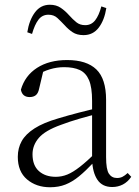

<svg xmlns="http://www.w3.org/2000/svg" viewBox="-20 -775 586 809"><path d="M191 14Q133 14 94 -19Q55 -52 55 -114Q55 -151 71.5 -180.5Q88 -210 125.5 -234Q163 -258 225 -276Q268 -289 312.5 -300.5Q357 -312 397 -321V-297Q357 -287 315.5 -275Q274 -263 237 -249Q170 -225 143.5 -194Q117 -163 117 -125Q117 -78 144 -54Q171 -30 215 -30Q240 -30 263.5 -39.5Q287 -49 316.5 -72Q346 -95 386 -134L392 -89H373Q341 -55 313 -32Q285 -9 256 2.5Q227 14 191 14ZM453 13Q411 13 390.5 -17.5Q370 -48 368 -102V-106V-350Q368 -407 355 -437.5Q342 -468 316 -480Q290 -492 250 -492Q220 -492 190 -483Q160 -474 128 -454L164 -482L145 -402Q141 -382 131 -374Q121 -366 105 -366Q74 -366 68 -397Q85 -456 136 -489Q187 -522 263 -522Q345 -522 386 -482.5Q427 -443 427 -354V-113Q427 -61 439 -43Q451 -25 473 -25Q486 -25 496 -30Q506 -35 518 -46L533 -30Q518 -8 497.5 2.5Q477 13 453 13ZM95 -639Q103 -690 127 -722.5Q151 -755 190 -755Q217 -755 236 -742Q255 -729 270 -712Q287 -693 302 -681Q317 -669 339 -669Q365 -669 381 -689.5Q397 -710 407 -748L428 -741Q420 -690 396 -658.5Q372 -627 332 -627Q304 -627 285.5 -639.5Q267 -652 253 -668Q237 -685 222 -699Q207 -713 184 -713Q158 -713 142 -692Q126 -671 115 -632Z"/></svg>

Font: Noto Serif JP ExtraLight ExtraLight
Style: Regular
Weight: 250
Version: Version 2.003-H1;hotconv 1.1.1;makeotfexe 2.6.0